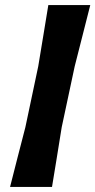

<svg xmlns="http://www.w3.org/2000/svg" viewBox="-20 -733 374 753"><path d="M19.5 0Q34.5 -58.5 48.2 -112.8Q62 -167 79.5 -234L130 -473Q141.5 -543.5 150.8 -599Q160 -654.5 169.5 -713H334Q319 -654 305 -598.8Q291 -543.5 273 -473L222 -234Q211 -165 202.2 -111Q193.5 -57 184 0Z"/></svg>

Font: Commissioner Loud SemiBold
Style: Italic
Weight: 600
Italic angle: -12°
Designer: Kostas Bartsokas
Foundry: Kostas Bartsokas
Version: Version 1.000; ttfautohint (v1.8.3)